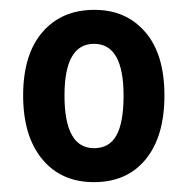

<svg xmlns="http://www.w3.org/2000/svg" viewBox="-20 -742 382 390"><path d="M314 -548Q314 -465 276 -418.5Q238 -372 171 -372Q104 -372 65.5 -419Q27 -466 27 -548Q27 -631 66 -676.5Q105 -722 172 -722Q236 -722 275 -677Q314 -632 314 -548ZM111 -548Q111 -441 171 -441Q202 -441 216.5 -467Q231 -493 231 -548Q231 -653 171 -653Q111 -653 111 -548Z"/></svg>

Font: Noto Sans Myanmar UI Condensed SemiBold
Style: Regular
Weight: 600
Width: 3
Designer: Monotype Design Team
Foundry: Monotype Imaging Inc.
Version: Version 2.103; ttfautohint (v1.8.4.7-5d5b)